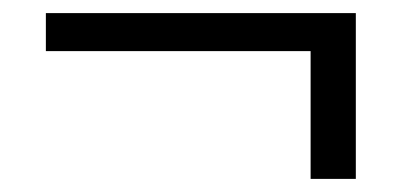

<svg xmlns="http://www.w3.org/2000/svg" viewBox="-20 -399 620 293"><path d="M523 -126H454V-321H50V-379H523Z"/></svg>

Font: Kaisei Tokumin Medium
Style: Regular
Weight: 500
Designer: Font-Kai,
Foundry: KAZUO KANAI
Version: Version 5.003